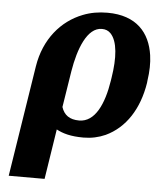

<svg xmlns="http://www.w3.org/2000/svg" viewBox="-53 -584 690 832"><g transform="rotate(5 292.0 -167.5)"><path d="M16 203H172L206 -15C234 0 268 10 324 10C358 10 390 3 419 -10C505 -50 560 -136 578 -250L579 -260C585 -300 586 -337 581 -371C567 -467 508 -538 381 -538C343 -538 308 -532 275 -519C182 -483 111 -399 92 -280ZM222 -114 247 -272C263 -370 299 -466 363 -466C379 -466 391 -461 401 -451C433 -418 437 -346 423 -259L421 -246C405 -143 368 -62 299 -62C257 -62 233 -80 222 -114Z"/></g></svg>

Font: Aerodynamic
Style: BdObl
Weight: 500
Designer: Google
Version: Version 2.000980; 2014